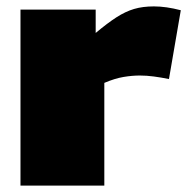

<svg xmlns="http://www.w3.org/2000/svg" viewBox="-20 -580 592 600"><path d="M279 -550V-477Q316 -508 344 -526Q372 -544 399 -552Q426 -560 461 -560Q499 -560 545 -548L508 -333Q483 -338 460.5 -341Q438 -344 417 -344Q393 -344 366 -339.5Q339 -335 306 -321V0H44V-550Z"/></svg>

Font: Georama Extended Black
Style: Regular
Weight: 900
Width: 7
Designer: Jean-Baptiste Levee
Foundry: Production Type
Version: Version 1.000